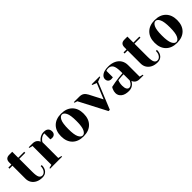

<svg xmlns="http://www.w3.org/2000/svg" viewBox="289 -1898 3171 3171"><g transform="rotate(-45 1875.0 -312.5)"><path d="M85 -170V-475H15V-500H85V-550Q85 -640 175 -640H245V-500H385V-475H245V-170Q245 -78 264 -44Q283 -10 320 -10Q356 -10 383 -45Q410 -80 410 -140H435Q435 -66 398 -25.5Q361 15 300 15Q234 15 185.5 -9Q137 -33 111 -75Q85 -117 85 -170Z M490 -15 550 -30V-470L490 -485V-500H580Q639 -500 673 -462Q686 -447 695 -425Q710 -447 732 -465Q782 -505 844 -505Q897 -505 923.5 -480.5Q950 -456 950 -410Q950 -376 929.5 -355.5Q909 -335 875 -335Q861 -335 847 -337L835 -340V-480Q784 -480 742 -440Q722 -420 710 -400V-30L770 -15V0H490Z M995 -250Q995 -374 1065.5 -444.5Q1136 -515 1260 -515Q1384 -515 1454.5 -444.5Q1525 -374 1525 -250Q1525 -126 1454.5 -55.5Q1384 15 1260 15Q1136 15 1065.5 -55.5Q995 -126 995 -250ZM1355 -250Q1355 -383 1327.5 -439Q1300 -495 1260 -495Q1220 -495 1192.5 -439Q1165 -383 1165 -250Q1165 -117 1192.5 -61Q1220 -5 1260 -5Q1300 -5 1327.5 -61Q1355 -117 1355 -250Z M1595 -470 1545 -485V-500H1670Q1722 -500 1752.5 -478.5Q1783 -457 1805 -415L1924 -184L2035 -455L1960 -485V-500H2145V-485L2065 -455L1875 10H1845Z M2135 -120Q2135 -159 2152 -197Q2159 -215 2170 -230Q2211 -240 2259 -248Q2367 -266 2450 -270V-300Q2450 -411 2423 -453Q2396 -495 2340 -495Q2319 -495 2304 -490L2290 -485V-335L2277 -332Q2261 -330 2250 -330Q2216 -330 2195.5 -350.5Q2175 -371 2175 -405Q2175 -451 2221.5 -483Q2268 -515 2360 -515Q2438 -515 2494.5 -487.5Q2551 -460 2580.5 -411.5Q2610 -363 2610 -300V-30L2670 -15V0H2580Q2520 0 2487 -37Q2473 -52 2465 -75Q2451 -50 2432 -30Q2387 15 2320 15Q2231 15 2183 -23Q2135 -61 2135 -120ZM2427 -60Q2438 -75 2450 -100V-245Q2404 -245 2362 -240Q2331 -236 2320 -235Q2315 -224 2310 -205Q2300 -167 2300 -130Q2300 -74 2317 -47Q2334 -20 2360 -20Q2397 -20 2427 -60Z M2775 -170V-475H2705V-500H2775V-550Q2775 -640 2865 -640H2935V-500H3075V-475H2935V-170Q2935 -78 2954 -44Q2973 -10 3010 -10Q3046 -10 3073 -45Q3100 -80 3100 -140H3125Q3125 -66 3088 -25.5Q3051 15 2990 15Q2924 15 2875.5 -9Q2827 -33 2801 -75Q2775 -117 2775 -170Z M3180 -250Q3180 -374 3250.5 -444.5Q3321 -515 3445 -515Q3569 -515 3639.5 -444.5Q3710 -374 3710 -250Q3710 -126 3639.5 -55.5Q3569 15 3445 15Q3321 15 3250.5 -55.5Q3180 -126 3180 -250ZM3540 -250Q3540 -383 3512.5 -439Q3485 -495 3445 -495Q3405 -495 3377.5 -439Q3350 -383 3350 -250Q3350 -117 3377.5 -61Q3405 -5 3445 -5Q3485 -5 3512.5 -61Q3540 -117 3540 -250Z"/></g></svg>

Font: Yeseva One
Style: Regular
Weight: 400
Designer: Jovanny Lemonad
Foundry: Jovanny Lemonad
Version: Version 2.000